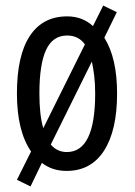

<svg xmlns="http://www.w3.org/2000/svg" viewBox="-20 -606 485 692"><path d="M402 -269Q402 -136 355 -63Q308 10 220 10Q168 10 131 -19L90 66L41 42L92 -60Q41 -134 41 -269Q41 -406 87.5 -476.5Q134 -547 222 -547Q277 -547 315 -512L352 -586L401 -562L356 -470Q402 -397 402 -269ZM122 -269Q122 -191 136 -144L286 -446Q263 -478 222 -478Q170 -478 146 -426Q122 -374 122 -269ZM323 -269Q323 -305 319.5 -333.5Q316 -362 311 -384L163 -85Q186 -58 221 -58Q323 -58 323 -269Z"/></svg>

Font: Noto Sans Georgian ExtraCondensed
Style: Regular
Weight: 400
Width: 2
Designer: Monotype Design Team, Akaki Razmadze
Foundry: Google LLC
Version: Version 2.005; ttfautohint (v1.8.4.7-5d5b)